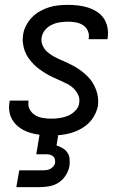

<svg xmlns="http://www.w3.org/2000/svg" viewBox="-20 -548 515 788"><path d="M190 8Q167 8 145.5 5.5Q124 3 104 -3Q84 -9 66.5 -20Q49 -31 36.5 -47.5Q24 -64 19.5 -85Q15 -106 19 -129L20 -135H97V-132Q94 -114 102 -99Q110 -84 124 -75.5Q138 -67 155 -64Q172 -61 190 -61Q207 -61 225 -63.5Q243 -66 259.5 -73Q276 -80 289.5 -94Q303 -108 305 -125Q308 -143 301 -158Q294 -173 282.5 -184.5Q271 -196 256.5 -203.5Q242 -211 227 -217.5Q212 -224 197 -231Q182 -238 168 -246.5Q154 -255 141 -264.5Q128 -274 117 -285.5Q106 -297 96.5 -310.5Q87 -324 81.5 -339.5Q76 -355 74 -372Q72 -389 75 -407Q78 -426 87.5 -444Q97 -462 111.5 -477Q126 -492 144 -502Q162 -512 181 -518Q200 -524 219.5 -526Q239 -528 258 -528Q280 -528 301 -525.5Q322 -523 341 -517Q360 -511 377.5 -500Q395 -489 406 -472.5Q417 -456 421 -435.5Q425 -415 422 -394L421 -387H344V-390Q347 -407 340.5 -421.5Q334 -436 321 -444.5Q308 -453 292 -456Q276 -459 259 -459Q243 -459 226 -456.5Q209 -454 193 -446.5Q177 -439 165.5 -425.5Q154 -412 151 -395Q148 -378 154.5 -362.5Q161 -347 173 -336Q185 -325 199.5 -317Q214 -309 229 -302.5Q244 -296 259 -289Q274 -282 288 -274Q302 -266 315 -256Q328 -246 339.5 -234.5Q351 -223 359.5 -209.5Q368 -196 374 -180.5Q380 -165 382 -148Q384 -131 382 -114Q378 -94 368 -75Q358 -56 342.5 -41.5Q327 -27 308 -17Q289 -7 269 -1.5Q249 4 229 6Q209 8 190 8ZM47 220 59 151H157Q164 151 171.5 150Q179 149 186.5 145Q194 141 199.5 134.5Q205 128 206 120Q207 112 205 104.5Q203 97 197 92.5Q191 88 183.5 86.5Q176 85 168 85H129L143 0H220L212 49Q225 53 237 60Q249 67 256.5 78Q264 89 265.5 103.5Q267 118 265 133Q262 152 250.5 170.5Q239 189 222 200.5Q205 212 184.5 216Q164 220 145 220Z"/></svg>

Font: Iosevka QP
Style: Italic
Weight: 400
Italic angle: -9°
Designer: Belleve Invis
Foundry: Belleve Invis
Version: Version 20.0.0; ttfautohint (v1.8.4)